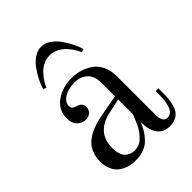

<svg xmlns="http://www.w3.org/2000/svg" viewBox="-197 -773 888 888"><g transform="rotate(-45 247.0 -329.0)"><path d="M308.1 -245.1 233.9 -229Q185.5 -218.8 157.7 -188.2Q129.9 -157.7 129.9 -106Q129.9 -80.1 137 -62.3Q144 -44.4 155.5 -36.9Q167 -29.3 176.3 -26.6Q185.5 -23.9 195.8 -23.9Q210.9 -23.9 224.9 -29.5Q238.8 -35.2 249.5 -46.1Q260.3 -57.1 268.8 -68.1Q277.3 -79.1 285.4 -95.7Q293.5 -112.3 297.9 -123Q302.2 -133.8 308.1 -149.9ZM476.1 -149.9V-120.1Q476.1 -98.1 474.4 -81.1Q472.7 -64 467.5 -45.7Q462.4 -27.3 453.4 -15.4Q444.3 -3.4 428.7 4.4Q413.1 12.2 392.1 12.2Q350.1 12.2 329.1 -16.1Q308.1 -44.4 308.1 -97.2Q298.8 -74.7 288.8 -58.3Q278.8 -42 262.5 -24.4Q246.1 -6.8 221.9 2.7Q197.8 12.2 167 12.2Q150.4 12.2 134.5 9.3Q118.7 6.3 102.1 -1.7Q85.4 -9.8 73.5 -22.2Q61.5 -34.7 53.7 -55.2Q45.9 -75.7 45.9 -102.1Q45.9 -125 52 -144.3Q58.1 -163.6 67.1 -177.2Q76.2 -190.9 91.1 -202.4Q106 -213.9 119.4 -220.7Q132.8 -227.5 151.9 -233.6Q170.9 -239.7 184.1 -242.7Q197.3 -245.6 215.8 -249L308.1 -266.1V-351.1Q308.1 -399.9 283.2 -421.9Q258.3 -443.8 219.2 -443.8Q180.7 -443.8 152.8 -426.8Q125 -409.7 125 -384.8Q125 -366.7 143.1 -361.8Q150.4 -359.9 155.3 -357.9Q160.2 -356 166.7 -351.8Q173.3 -347.7 176.8 -340.6Q180.2 -333.5 180.2 -324.2Q180.2 -307.1 168 -295.7Q155.8 -284.2 137.2 -284.2Q113.8 -284.2 95.9 -301.3Q78.1 -318.4 78.1 -352.1Q78.1 -405.3 121.3 -436.5Q164.6 -467.8 225.1 -467.8Q252.9 -467.8 279.1 -460.2Q305.2 -452.6 328.4 -437Q351.6 -421.4 365.7 -392.8Q379.9 -364.3 379.9 -326.2V-74.2Q379.9 -23.9 410.2 -23.9Q435.5 -23.9 446.8 -52Q458 -80.1 458 -120.1V-149.9ZM96.2 -523.9Q102.1 -543.9 113.5 -567.1Q125 -590.3 141.6 -614.5Q158.2 -638.7 181.2 -654.3Q204.1 -669.9 228 -669.9Q252 -669.9 274.9 -654.3Q297.9 -638.7 314.5 -614.5Q331.1 -590.3 342.5 -567.1Q354 -543.9 359.9 -523.9L344.2 -518.1Q337.4 -534.2 327.4 -549.6Q317.4 -564.9 303 -580.1Q288.6 -595.2 269 -604.5Q249.5 -613.8 228 -613.8Q206.5 -613.8 187 -604.5Q167.5 -595.2 153.1 -580.1Q138.7 -564.9 128.7 -549.6Q118.7 -534.2 111.8 -518.1Z"/></g></svg>

Font: Flanker Steampunk
Style: Regular
Weight: 400
Designer: Alexey Kryukov, Leonardo Di Lena
Foundry: Alexey Kryukov, Leonardo Di Lena
Version: 1.210